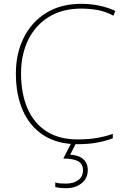

<svg xmlns="http://www.w3.org/2000/svg" viewBox="-20 -744 654 1004"><path d="M405 -699Q305 -699 234.5 -655Q164 -611 127 -534.5Q90 -458 90 -360Q90 -257 123 -179Q156 -101 222 -58Q288 -15 386 -15Q444 -15 489 -23Q534 -31 570 -44V-21Q537 -8 491 1Q445 10 386 10Q280 10 208 -36.5Q136 -83 99.5 -166Q63 -249 63 -360Q63 -464 104 -546.5Q145 -629 221.5 -676.5Q298 -724 405 -724Q502 -724 583 -687L573 -662Q530 -685 488 -692Q446 -699 405 -699ZM439 145Q439 188 407 214Q375 240 326 240Q292 240 269 234V210Q282 214 294.5 215Q307 216 326 216Q364 216 389 198Q414 180 414 146Q414 114 389 99.5Q364 85 311 85L355 0H380L347 65Q391 67 415 88Q439 109 439 145Z"/></svg>

Font: Noto Sans Gujarati Thin
Style: Regular
Weight: 100
Designer: Jelle Bosma - Monotype Design Team, Universal Thirst
Foundry: Monotype Imaging Inc.
Version: Version 2.106; ttfautohint (v1.8.4.7-5d5b)